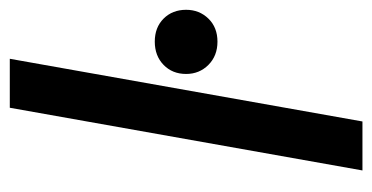

<svg xmlns="http://www.w3.org/2000/svg" viewBox="-204 -556 760 392"><g transform="rotate(-90 176.0 -360.0)"><path d="M24 0 152 -720H252L124 0ZM287 -296Q258 -296 239.5 -314.5Q221 -333 221 -360Q221 -388 239.5 -406Q258 -424 287 -424Q316 -424 334 -406Q352 -388 352 -360Q352 -333 334 -314.5Q316 -296 287 -296Z"/></g></svg>

Font: DM Sans 18pt Medium
Style: Italic
Weight: 500
Italic angle: -10°
Designer: Colophon Foundry, Jonny Pinhorn
Foundry: Colophon Foundry
Version: Version 4.004;gftools[0.9.30]